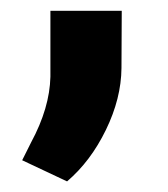

<svg xmlns="http://www.w3.org/2000/svg" viewBox="-20 -144 310 355"><path d="M104 191.4 21 152.3 37.6 119.1Q71.8 55.7 73.2 -2V-124H205.1L204.6 -18.1Q204.1 38.1 175.8 96.2Q147.5 154.3 104 191.4Z"/></svg>

Font: Vazir Black
Style: Black
Weight: 900
Designer: Saber Rastikerdar
Foundry: Saber Rastikerdar
Version: Version 30.0.0